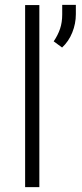

<svg xmlns="http://www.w3.org/2000/svg" viewBox="-20 -771 338 791"><path d="M142.1 -750V0H83.5V-750ZM292.5 -751V-712.4Q292.5 -673.8 277.8 -637.2Q263.2 -600.6 235.8 -575.2L201.2 -600.6Q218.8 -626.5 227.5 -652.6Q236.3 -678.7 236.3 -711.4V-751Z"/></svg>

Font: Vazirmatn RD ExtraLight
Style: Regular
Weight: 200
Designer: Saber Rastikerdar
Foundry: Saber Rastikerdar
Version: Version 32.102